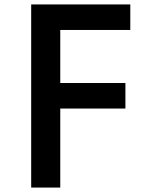

<svg xmlns="http://www.w3.org/2000/svg" viewBox="-20 -845 665 865"><path d="M251.5 0V-356H545V-471H251.5V-710H567V-825H120.5V0Z"/></svg>

Font: Spartan SemiBold
Style: Regular
Weight: 600
Designer: Matt Bailey, Mirko Velimirovic
Foundry: Matt Bailey
Version: Version 1.003